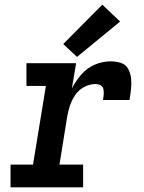

<svg xmlns="http://www.w3.org/2000/svg" viewBox="-20 -800 616 820"><path d="M25 0H335V-97H234L267 -302Q271 -326 279 -349.5Q287 -373 301.5 -394.5Q316 -416 339.5 -428.5Q363 -441 387 -441Q399 -441 409 -436Q419 -431 421.5 -420Q424 -409 423 -397Q422 -385 420 -373H533Q537 -396 539.5 -419Q542 -442 540 -464Q538 -486 527.5 -505.5Q517 -525 496 -531.5Q475 -538 452 -538Q418 -538 385 -524Q352 -510 327.5 -482Q303 -454 287 -422L305 -530H93V-433H176L121 -97H25ZM309 -557 493 -708 417 -780 250 -612Z"/></svg>

Font: Iosevka Sparkle SmBdObl
Style: Regular
Weight: 600
Italic angle: -9°
Designer: Belleve Invis
Foundry: Belleve Invis
Version: Version 4.5.0; ttfautohint (v1.8.3)